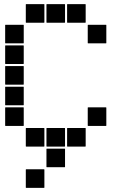

<svg xmlns="http://www.w3.org/2000/svg" viewBox="-20 -715 640 930"><path d="M307 -695H393Q395 -695 395 -693V-607Q395 -605 393 -605H307Q305 -605 305 -607V-693Q305 -695 307 -695ZM207 -695H293Q295 -695 295 -693V-607Q295 -605 293 -605H207Q205 -605 205 -607V-693Q205 -695 207 -695ZM107 -695H193Q195 -695 195 -693V-607Q195 -605 193 -605H107Q105 -605 105 -607V-693Q105 -695 107 -695ZM407 -595H493Q495 -595 495 -593V-507Q495 -505 493 -505H407Q405 -505 405 -507V-593Q405 -595 407 -595ZM7 -595H93Q95 -595 95 -593V-507Q95 -505 93 -505H7Q5 -505 5 -507V-593Q5 -595 7 -595ZM7 -495H93Q95 -495 95 -493V-407Q95 -405 93 -405H7Q5 -405 5 -407V-493Q5 -495 7 -495ZM7 -395H93Q95 -395 95 -393V-307Q95 -305 93 -305H7Q5 -305 5 -307V-393Q5 -395 7 -395ZM7 -295H93Q95 -295 95 -293V-207Q95 -205 93 -205H7Q5 -205 5 -207V-293Q5 -295 7 -295ZM407 -195H493Q495 -195 495 -193V-107Q495 -105 493 -105H407Q405 -105 405 -107V-193Q405 -195 407 -195ZM7 -195H93Q95 -195 95 -193V-107Q95 -105 93 -105H7Q5 -105 5 -107V-193Q5 -195 7 -195ZM307 -95H393Q395 -95 395 -93V-7Q395 -5 393 -5H307Q305 -5 305 -7V-93Q305 -95 307 -95ZM207 -95H293Q295 -95 295 -93V-7Q295 -5 293 -5H207Q205 -5 205 -7V-93Q205 -95 207 -95ZM107 -95H193Q195 -95 195 -93V-7Q195 -5 193 -5H107Q105 -5 105 -7V-93Q105 -95 107 -95ZM207 5H293Q295 5 295 7V93Q295 95 293 95H207Q205 95 205 93V7Q205 5 207 5ZM107 105H193Q195 105 195 107V193Q195 195 193 195H107Q105 195 105 193V107Q105 105 107 105Z"/></svg>

Font: Pixel Panel Black
Style: Regular
Weight: 900
Monospace: yes
Designer: Óliver Lalan
Foundry: Óliver Lalan
Version: Version 1.000; ttfautohint (v1.8.4.7-5d5b-dirty);gftools[0.9